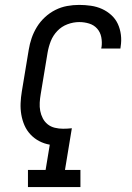

<svg xmlns="http://www.w3.org/2000/svg" viewBox="-20 -763 540 783"><path d="M94 0V-70H166L183 -173Q160 -177 140 -187.5Q120 -198 104.5 -214.5Q89 -231 80 -251.5Q71 -272 67 -295Q63 -318 64 -342Q65 -366 69 -390L97 -559Q101 -584 109 -607.5Q117 -631 130.5 -653Q144 -675 163.5 -693Q183 -711 206 -722.5Q229 -734 253.5 -738.5Q278 -743 303 -743Q327 -743 351 -739.5Q375 -736 396 -726.5Q417 -717 434 -701.5Q451 -686 460.5 -665.5Q470 -645 473 -621Q476 -597 472 -573Q472 -571 471.5 -569Q471 -567 471 -565H393Q393 -567 393 -568Q393 -569 394 -570Q397 -591 393 -611.5Q389 -632 376 -646.5Q363 -661 343.5 -667Q324 -673 303 -673Q279 -673 255 -664Q231 -655 213.5 -636.5Q196 -618 187 -595Q178 -572 174 -548L146 -379Q143 -362 142 -344.5Q141 -327 144 -311Q147 -295 154.5 -280.5Q162 -266 174.5 -256Q187 -246 203.5 -242Q220 -238 237 -238Q246 -238 255 -238.5Q264 -239 273 -240L245 -70H308V0Z"/></svg>

Font: Iosevka Slab
Style: Italic
Weight: 400
Italic angle: -9°
Monospace: yes
Designer: Belleve Invis
Foundry: Belleve Invis
Version: Version 11.1.0; ttfautohint (v1.8.3)